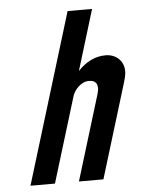

<svg xmlns="http://www.w3.org/2000/svg" viewBox="-50 -709 586 750"><g transform="rotate(-5 243.0 -333.5)"><path d="M375.6 -482C335.6 -482 299.3 -464.7 266.7 -430L339.1 -667H243.1L39.2 0H135.2L237.3 -334C244.8 -358.4 271.3 -388 301.8 -388C333.4 -388 341.3 -366.6 331.3 -334L229.2 0H325.2L438.3 -370C442.6 -384 445.2 -395.3 446.2 -404C451.4 -449.6 419.7 -482 375.6 -482Z"/></g></svg>

Font: Din Kursivschrift
Style: Eng
Weight: 400
Version: Version 1.089